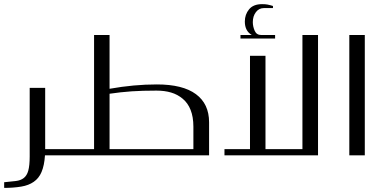

<svg xmlns="http://www.w3.org/2000/svg" viewBox="-67 -749 1854 926"><path d="M150.9 -325.2V-29.8H228Q237.8 -29.8 237.8 -20V-9.8Q237.8 0 228 0H149.9Q147 48.3 133.3 80.6Q120.6 110.8 95.7 127.9Q71.3 145 35.6 150.9Q-2.4 157.2 -46.9 157.2V129.9Q-14.6 127 9.3 124Q33.2 121.1 47.9 109.4Q63 97.2 69.3 74.2Q76.2 49.3 76.2 5.9V-325.2Z M386.7 -29.8V-580.1H461.4V-320.8Q578.6 -341.8 689.5 -341.8Q814.5 -341.8 877.9 -294.9Q941.4 -248 941.4 -159.2V0H225.6Q215.3 0 215.3 -9.8V-20Q215.3 -29.8 225.6 -29.8ZM865.7 -29.8V-138.2Q865.7 -185.1 852.1 -219.2Q839.4 -251.5 814.5 -272.5Q789.6 -293.5 758.3 -302.7Q727.1 -312 687.5 -312Q619.6 -312 568.8 -308.6Q513.7 -304.7 461.4 -296.9V-29.8Z M1147.5 -580.1Q1113.8 -599.6 1113.8 -645Q1113.8 -679.2 1134.3 -704.1Q1154.8 -729 1196.8 -729Q1212.9 -729 1222.7 -727.1Q1237.3 -724.1 1249.5 -720.2V-710H1205.6Q1182.1 -710 1167.5 -690.9Q1152.3 -671.4 1152.3 -642.1Q1152.3 -621.1 1161.6 -600.1Q1170.4 -580.1 1193.4 -580.1H1259.8V-563H1092.8V-580.1ZM1466.8 0H1015.6V-29.8H1138.7V-480H1213.4V-29.8H1391.6V-580.1H1466.8Z M1617.7 0V-580.1H1692.4V0Z"/></svg>

Font: SimahzazaarabicW05-Light
Style: Regular
Weight: 300
Designer: Ahmed zaza
Foundry: Ahmed zaza
Version: Version 1.001